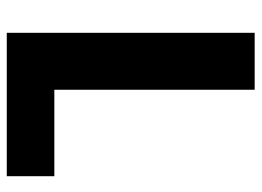

<svg xmlns="http://www.w3.org/2000/svg" viewBox="-120 -634 754 553"><g transform="rotate(90 256.5 -357.0)"><path d="M74 0H487V-137H238V-714H74Z"/></g></svg>

Font: Noto Sans Thai Looped SemiCondensed ExtraBold
Style: Regular
Weight: 800
Width: 4
Designer: Sasikarn Vongin, Ben Mitchell
Foundry: The Fontpad Ltd
Version: Version 1.001